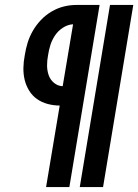

<svg xmlns="http://www.w3.org/2000/svg" viewBox="-20 -755 558 775"><path d="M302 0 424 -735H518L396 0ZM166 0 221 -329Q196 -329 172 -335.5Q148 -342 129 -355.5Q110 -369 97.5 -389.5Q85 -410 79.5 -433Q74 -456 74.5 -481.5Q75 -507 80 -532Q84 -558 91.5 -582.5Q99 -607 112.5 -630.5Q126 -654 145 -674Q164 -694 187.5 -708Q211 -722 236.5 -728.5Q262 -735 288 -735H382L260 0ZM233 -407 275 -657Q254 -656 234.5 -643.5Q215 -631 202.5 -612.5Q190 -594 183.5 -573.5Q177 -553 174 -532Q170 -512 170 -491Q170 -470 176.5 -451.5Q183 -433 198 -420.5Q213 -408 233 -407Z"/></svg>

Font: Iosevka Curly Heavy Oblique
Style: Regular
Weight: 900
Italic angle: -9°
Monospace: yes
Designer: Belleve Invis
Foundry: Belleve Invis
Version: Version 11.1.0; ttfautohint (v1.8.3)